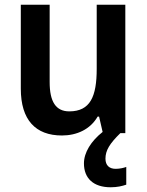

<svg xmlns="http://www.w3.org/2000/svg" viewBox="-20 -563 621 812"><path d="M426 108C426 73 444 44 489 0H510V-543H389V-272C389 -155 362 -92 273 -92C216 -92 190 -133 190 -216V-543H68V-188C68 -56 130 10 242 10C305 10 362 -16 393 -70H399L414 -5C365 34 335 82 335 128C335 191 375 229 448 229C476 229 496 224 514 218V143C503 147 487 151 469 151C442 151 426 136 426 108Z"/></svg>

Font: Noto Sans Lao Looped SemiCondensed SemiBold
Style: Regular
Weight: 600
Width: 4
Designer: Mark Frömberg, Ben Mitchell
Foundry: The Fontpad Ltd
Version: Version 1.002